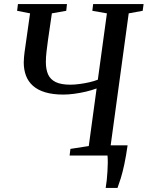

<svg xmlns="http://www.w3.org/2000/svg" viewBox="-20 -763 724 942"><path d="M498.5 159Q501.5 141.5 503.8 120.5Q506 99.5 507.2 77.8Q508.5 56 508.8 36Q509 16 507.5 0L462 -50H606Q598.5 3 590 42.8Q581.5 82.5 572.8 110.8Q564 139 556.5 159ZM321.5 0 325.5 -32.5 415.5 -46.5 454 -329Q429.5 -320 400.8 -313.2Q372 -306.5 343.8 -302.8Q315.5 -299 291 -299Q239.5 -299 202.5 -310Q165.5 -321 142 -341.8Q118.5 -362.5 107.5 -391.8Q96.5 -421 96.5 -457Q96.5 -469.5 97.8 -482Q99 -494.5 100.5 -507L127.5 -697.5L64 -710L68 -743H308.5L305 -710L234.5 -697.5L215.5 -567Q211.5 -537 208.2 -509.5Q205 -482 205 -459Q205 -422.5 216 -397.8Q227 -373 253.5 -360.2Q280 -347.5 325 -347.5Q345.5 -347.5 370.2 -350.8Q395 -354 418.8 -359.5Q442.5 -365 460 -372L504.5 -697.5L433 -710L437 -743H684.5L680 -710L611.5 -697.5L522.5 -46.5L594 -32.5L590.5 0Z"/></svg>

Font: Merriweather 72pt
Style: Italic
Weight: 400
Italic angle: -7.8°
Version: Version 2.101